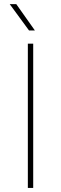

<svg xmlns="http://www.w3.org/2000/svg" viewBox="-20 -926 301 946"><path d="M143.6 -710.9V0H117.2V-710.9ZM60.1 -905.8 151.9 -775.9H123L27.8 -905.8Z"/></svg>

Font: Vazirmatn UI Thin
Style: Regular
Weight: 100
Designer: Saber Rastikerdar
Foundry: Saber Rastikerdar
Version: Version 33.003